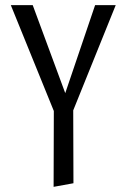

<svg xmlns="http://www.w3.org/2000/svg" viewBox="-20 -436 491 745"><path d="M191 0 22 -416H107L253 -21H215L349 -416H429L261 0ZM188 289 189 -51H264L265 275Z"/></svg>

Font: Ysabeau Office Medium
Style: Regular
Weight: 500
Designer: Christian Thalmann (Catharsis Fonts)
Version: Version 2.001;gftools[0.9.30]; featfreeze: tnum,lnum,ss02